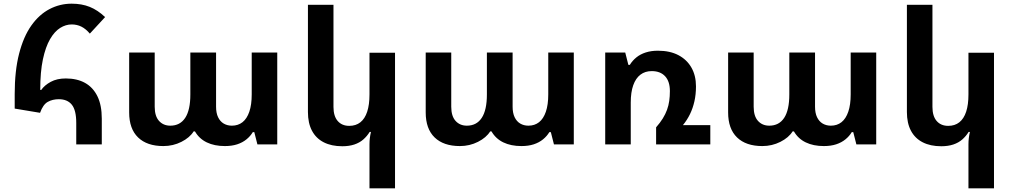

<svg xmlns="http://www.w3.org/2000/svg" viewBox="-20 -786 5516 1045"><path d="M395 0V-117Q395 -186 371 -216Q347 -246 300 -246Q266 -246 240 -231.5Q214 -217 198 -172L60 -195V-274Q60 -401 84 -494Q108 -587 150.5 -647Q193 -707 249.5 -736.5Q306 -766 370 -766Q425 -766 468.5 -748.5Q512 -731 552 -693L469 -603Q447 -629 423 -641Q399 -653 370 -653Q338 -653 307.5 -634Q277 -615 252.5 -573Q228 -531 213.5 -463Q199 -395 199 -297L204 -296Q222 -322 256 -340.5Q290 -359 338 -359Q399 -359 442.5 -335Q486 -311 510 -262.5Q534 -214 534 -140V0Z M869 9Q780 9 731.5 -38Q683 -85 683 -174V-500H822V-205Q822 -154 845.5 -128Q869 -102 907 -102Q960 -102 988 -144.5Q1016 -187 1016 -272V-500H1156V-205Q1156 -171 1167 -148Q1178 -125 1197.5 -113.5Q1217 -102 1242 -102Q1276 -102 1300 -121Q1324 -140 1337 -178Q1350 -216 1350 -272V-500H1489V0H1381L1364 -67H1356Q1343 -45 1321.5 -27.5Q1300 -10 1271 -0.5Q1242 9 1204 9Q1147 9 1105.5 -11Q1064 -31 1041 -71H1034Q1013 -37 967.5 -14Q922 9 869 9Z M2130 239H1991V-1Q1991 -18 1993 -34.5Q1995 -51 1999 -68H1992Q1978 -45 1957.5 -27Q1937 -9 1908.5 0.5Q1880 10 1843 10Q1784 10 1742 -11.5Q1700 -33 1678 -74.5Q1656 -116 1656 -176V-760H1795V-204Q1795 -154 1818 -127.5Q1841 -101 1881 -101Q1917 -101 1941.5 -120.5Q1966 -140 1978.5 -178Q1991 -216 1991 -272V-499H2130Z M2483 9Q2394 9 2345.5 -38Q2297 -85 2297 -174V-500H2436V-205Q2436 -154 2459.5 -128Q2483 -102 2521 -102Q2574 -102 2602 -144.5Q2630 -187 2630 -272V-500H2770V-205Q2770 -171 2781 -148Q2792 -125 2811.5 -113.5Q2831 -102 2856 -102Q2890 -102 2914 -121Q2938 -140 2951 -178Q2964 -216 2964 -272V-500H3103V0H2995L2978 -67H2970Q2957 -45 2935.5 -27.5Q2914 -10 2885 -0.5Q2856 9 2818 9Q2761 9 2719.5 -11Q2678 -31 2655 -71H2648Q2627 -37 2581.5 -14Q2536 9 2483 9Z M3697 -105H3846V0H3551V-93Q3573 -118 3587.5 -141.5Q3602 -165 3610.5 -188.5Q3619 -212 3622.5 -237Q3626 -262 3626 -290Q3626 -343 3600 -371Q3574 -399 3527 -399Q3491 -399 3465.5 -379.5Q3440 -360 3426.5 -322Q3413 -284 3413 -228V0H3274V-500H3383L3400 -433H3408Q3422 -456 3443.5 -473.5Q3465 -491 3494.5 -500.5Q3524 -510 3561 -510Q3626 -510 3672 -486Q3718 -462 3743 -418.5Q3768 -375 3768 -316Q3768 -272 3759.5 -234.5Q3751 -197 3735.5 -165Q3720 -133 3697 -105Z M4129 9Q4040 9 3991.5 -38Q3943 -85 3943 -174V-500H4082V-205Q4082 -154 4105.5 -128Q4129 -102 4167 -102Q4220 -102 4248 -144.5Q4276 -187 4276 -272V-500H4416V-205Q4416 -171 4427 -148Q4438 -125 4457.5 -113.5Q4477 -102 4502 -102Q4536 -102 4560 -121Q4584 -140 4597 -178Q4610 -216 4610 -272V-500H4749V0H4641L4624 -67H4616Q4603 -45 4581.5 -27.5Q4560 -10 4531 -0.5Q4502 9 4464 9Q4407 9 4365.5 -11Q4324 -31 4301 -71H4294Q4273 -37 4227.5 -14Q4182 9 4129 9Z M5390 239H5251V-1Q5251 -18 5253 -34.5Q5255 -51 5259 -68H5252Q5238 -45 5217.5 -27Q5197 -9 5168.5 0.5Q5140 10 5103 10Q5044 10 5002 -11.5Q4960 -33 4938 -74.5Q4916 -116 4916 -176V-760H5055V-204Q5055 -154 5078 -127.5Q5101 -101 5141 -101Q5177 -101 5201.5 -120.5Q5226 -140 5238.5 -178Q5251 -216 5251 -272V-499H5390Z"/></svg>

Font: Noto Sans Armenian
Style: Regular
Weight: 400
Designer: Monotype Design Team
Foundry: Monotype Imaging Inc.
Version: Version 2.007